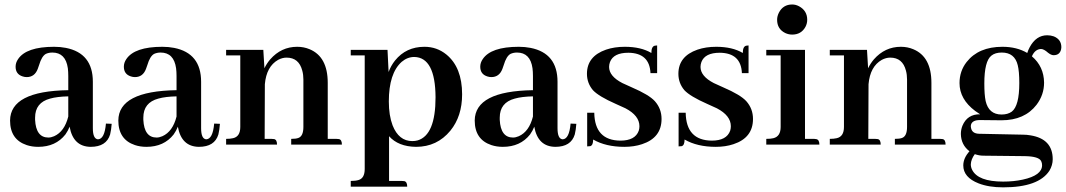

<svg xmlns="http://www.w3.org/2000/svg" viewBox="-20 -638 4702 847"><path d="M379.9 9.8Q449.2 9.8 465.8 -44.9Q470.7 -64.5 472.7 -91.8L447.3 -92.8Q441.4 -24.4 412.1 -23.4Q389.6 -25.4 389.6 -72.3V-277.3Q389.6 -403.3 270.5 -426.8Q246.1 -431.6 218.8 -431.6Q95.7 -431.6 59.6 -377Q48.8 -361.3 48.8 -343.8Q48.8 -310.5 80.1 -300.8Q88.9 -297.9 97.7 -297.9Q132.8 -297.9 146.5 -334Q148.4 -338.9 152.3 -350.6Q164.1 -390.6 182.6 -400.4Q195.3 -406.2 210.9 -406.2Q269.5 -406.2 279.3 -336.9Q281.2 -321.3 281.2 -302.7V-240.2Q25.4 -236.3 24.4 -106.4Q24.4 -22.5 97.7 2Q121.1 9.8 148.4 9.8Q225.6 9.8 268.6 -44.9Q280.3 -61.5 287.1 -79.1Q302.7 8.8 379.9 9.8ZM193.4 -31.2Q138.7 -31.2 134.8 -109.4Q134.8 -114.3 134.8 -119.1Q134.8 -185.5 201.2 -203.1Q232.4 -211.9 281.2 -212.9V-124Q264.6 -57.6 218.8 -37.1Q205.1 -31.2 193.4 -31.2Z M857.4 9.8Q926.8 9.8 943.4 -44.9Q948.2 -64.5 950.2 -91.8L924.8 -92.8Q918.9 -24.4 889.6 -23.4Q867.2 -25.4 867.2 -72.3V-277.3Q867.2 -403.3 748 -426.8Q723.6 -431.6 696.3 -431.6Q573.2 -431.6 537.1 -377Q526.4 -361.3 526.4 -343.8Q526.4 -310.5 557.6 -300.8Q566.4 -297.9 575.2 -297.9Q610.4 -297.9 624 -334Q626 -338.9 629.9 -350.6Q641.6 -390.6 660.2 -400.4Q672.9 -406.2 688.5 -406.2Q747.1 -406.2 756.8 -336.9Q758.8 -321.3 758.8 -302.7V-240.2Q502.9 -236.3 502 -106.4Q502 -22.5 575.2 2Q598.6 9.8 626 9.8Q703.1 9.8 746.1 -44.9Q757.8 -61.5 764.6 -79.1Q780.3 8.8 857.4 9.8ZM670.9 -31.2Q616.2 -31.2 612.3 -109.4Q612.3 -114.3 612.3 -119.1Q612.3 -185.5 678.7 -203.1Q710 -211.9 758.8 -212.9V-124Q742.2 -57.6 696.3 -37.1Q682.6 -31.2 670.9 -31.2Z M1177.7 -25.4H1147.5L1148.4 -266.6Q1155.3 -344.7 1207 -374Q1225.6 -383.8 1244.1 -383.8Q1298.8 -383.8 1313.5 -326.2Q1318.4 -308.6 1318.4 -287.1V-78.1Q1318.4 -37.1 1295.9 -29.3Q1285.2 -25.4 1264.6 -25.4V0H1488.3Q1488.3 -21.5 1475.6 -24.4Q1469.7 -25.4 1463.9 -25.4H1425.8V-272.5Q1425.8 -387.7 1345.7 -420.9Q1320.3 -431.6 1291 -431.6Q1220.7 -431.6 1171.9 -376Q1156.2 -357.4 1146.5 -336.9L1141.6 -418H977.5V-393.6H1040V-78.1Q1040 -35.2 1007.8 -28.3Q995.1 -25.4 977.5 -25.4V0H1202.1Q1202.1 -21.5 1189.5 -24.4Q1183.6 -25.4 1177.7 -25.4Z M1696.3 160.2V-37.1Q1737.3 8.8 1815.4 9.8Q1908.2 9.8 1966.8 -61.5Q2018.6 -125 2018.6 -221.7Q2018.6 -340.8 1949.2 -397.5Q1907.2 -431.6 1852.5 -431.6Q1771.5 -431.6 1722.7 -371.1Q1704.1 -347.7 1694.3 -320.3L1689.5 -418H1527.3V-393.6H1588.9V107.4Q1588.9 148.4 1561.5 156.2Q1548.8 160.2 1527.3 160.2V185.5H1776.4Q1776.4 164.1 1763.7 161.1Q1757.8 160.2 1752 160.2ZM1807.6 -386.7Q1900.4 -384.8 1901.4 -209Q1901.4 -42 1822.3 -18.6Q1811.5 -15.6 1798.8 -15.6Q1739.3 -15.6 1711.9 -85Q1695.3 -128.9 1695.3 -190.4Q1695.3 -314.5 1752 -365.2Q1777.3 -386.7 1807.6 -386.7Z M2429.7 9.8Q2499 9.8 2515.6 -44.9Q2520.5 -64.5 2522.5 -91.8L2497.1 -92.8Q2491.2 -24.4 2461.9 -23.4Q2439.5 -25.4 2439.5 -72.3V-277.3Q2439.5 -403.3 2320.3 -426.8Q2295.9 -431.6 2268.6 -431.6Q2145.5 -431.6 2109.4 -377Q2098.6 -361.3 2098.6 -343.8Q2098.6 -310.5 2129.9 -300.8Q2138.7 -297.9 2147.5 -297.9Q2182.6 -297.9 2196.3 -334Q2198.2 -338.9 2202.1 -350.6Q2213.9 -390.6 2232.4 -400.4Q2245.1 -406.2 2260.7 -406.2Q2319.3 -406.2 2329.1 -336.9Q2331.1 -321.3 2331.1 -302.7V-240.2Q2075.2 -236.3 2074.2 -106.4Q2074.2 -22.5 2147.5 2Q2170.9 9.8 2198.2 9.8Q2275.4 9.8 2318.4 -44.9Q2330.1 -61.5 2336.9 -79.1Q2352.5 8.8 2429.7 9.8ZM2243.2 -31.2Q2188.5 -31.2 2184.6 -109.4Q2184.6 -114.3 2184.6 -119.1Q2184.6 -185.5 2251 -203.1Q2282.2 -211.9 2331.1 -212.9V-124Q2314.5 -57.6 2268.6 -37.1Q2254.9 -31.2 2243.2 -31.2Z M2716.8 -17.6Q2782.2 -17.6 2797.9 -61.5Q2800.8 -71.3 2800.8 -81.1Q2800.8 -127.9 2739.3 -160.2Q2725.6 -167 2696.3 -179.7Q2621.1 -212.9 2595.7 -240.2Q2569.3 -271.5 2569.3 -312.5Q2569.3 -389.6 2653.3 -418.9Q2690.4 -431.6 2736.3 -431.6Q2807.6 -431.6 2853.5 -404.3Q2853.5 -433.6 2869.1 -436.5Q2874 -437.5 2878.9 -437.5V-315.4H2849.6Q2845.7 -404.3 2752 -405.3Q2686.5 -405.3 2670.9 -364.3Q2667 -353.5 2667 -342.8Q2667 -301.8 2725.6 -271.5Q2738.3 -265.6 2766.6 -252.9Q2843.8 -219.7 2869.1 -191.4Q2898.4 -158.2 2898.4 -113.3Q2898.4 -30.3 2812.5 -2Q2777.3 9.8 2734.4 9.8Q2652.3 9.8 2596.7 -22.5Q2596.7 2.9 2584 6.8Q2578.1 7.8 2570.3 7.8V-140.6H2601.6Q2603.5 -18.6 2716.8 -17.6Z M3120.1 -17.6Q3185.5 -17.6 3201.2 -61.5Q3204.1 -71.3 3204.1 -81.1Q3204.1 -127.9 3142.6 -160.2Q3128.9 -167 3099.6 -179.7Q3024.4 -212.9 2999 -240.2Q2972.7 -271.5 2972.7 -312.5Q2972.7 -389.6 3056.6 -418.9Q3093.8 -431.6 3139.6 -431.6Q3210.9 -431.6 3256.8 -404.3Q3256.8 -433.6 3272.5 -436.5Q3277.3 -437.5 3282.2 -437.5V-315.4H3252.9Q3249 -404.3 3155.3 -405.3Q3089.8 -405.3 3074.2 -364.3Q3070.3 -353.5 3070.3 -342.8Q3070.3 -301.8 3128.9 -271.5Q3141.6 -265.6 3169.9 -252.9Q3247.1 -219.7 3272.5 -191.4Q3301.8 -158.2 3301.8 -113.3Q3301.8 -30.3 3215.8 -2Q3180.7 9.8 3137.7 9.8Q3055.7 9.8 3000 -22.5Q3000 2.9 2987.3 6.8Q2981.4 7.8 2973.6 7.8V-140.6H3004.9Q3006.8 -18.6 3120.1 -17.6Z M3571.3 -25.4H3531.2V-418H3360.4V-393.6H3423.8V-78.1Q3423.8 -36.1 3391.6 -28.3Q3379.9 -25.4 3360.4 -25.4V0H3594.7Q3594.7 -22.5 3580.1 -24.4Q3576.2 -25.4 3571.3 -25.4ZM3541 -550.8Q3541 -590.8 3504.9 -610.4Q3490.2 -618.2 3474.6 -618.2Q3434.6 -618.2 3416 -582Q3408.2 -566.4 3408.2 -550.8Q3408.2 -509.8 3444.3 -492.2Q3459 -485.4 3474.6 -485.4Q3514.6 -485.4 3533.2 -519.5Q3541 -534.2 3541 -550.8Z M3840.8 -25.4H3810.5L3811.5 -266.6Q3818.4 -344.7 3870.1 -374Q3888.7 -383.8 3907.2 -383.8Q3961.9 -383.8 3976.6 -326.2Q3981.4 -308.6 3981.4 -287.1V-78.1Q3981.4 -37.1 3959 -29.3Q3948.2 -25.4 3927.7 -25.4V0H4151.4Q4151.4 -21.5 4138.7 -24.4Q4132.8 -25.4 4127 -25.4H4088.9V-272.5Q4088.9 -387.7 4008.8 -420.9Q3983.4 -431.6 3954.1 -431.6Q3883.8 -431.6 3835 -376Q3819.3 -357.4 3809.6 -336.9L3804.7 -418H3640.6V-393.6H3703.1V-78.1Q3703.1 -35.2 3670.9 -28.3Q3658.2 -25.4 3640.6 -25.4V0H3865.2Q3865.2 -21.5 3852.5 -24.4Q3846.7 -25.4 3840.8 -25.4Z M4322.3 -269.5Q4322.3 -368.2 4353.5 -392.6Q4370.1 -406.2 4399.4 -406.2Q4456.1 -406.2 4469.7 -350.6Q4476.6 -323.2 4476.6 -271.5Q4476.6 -170.9 4443.4 -145.5Q4425.8 -132.8 4398.4 -132.8Q4341.8 -132.8 4328.1 -192.4Q4322.3 -219.7 4322.3 -269.5ZM4402.3 -431.6Q4296.9 -431.6 4244.1 -364.3Q4212.9 -324.2 4212.9 -271.5Q4212.9 -200.2 4282.2 -148.4Q4293 -140.6 4303.7 -133.8Q4247.1 -134.8 4225.6 -83Q4218.8 -65.4 4218.8 -46.9Q4219.7 1 4256.8 29.3Q4229.5 59.6 4229.5 91.8Q4229.5 144.5 4296.9 170.9Q4341.8 188.5 4405.3 188.5Q4561.5 188.5 4609.4 115.2Q4624 90.8 4624 64.5Q4624 -25.4 4525.4 -41Q4509.8 -43.9 4493.2 -43.9L4298.8 -47.9Q4268.6 -48.8 4263.7 -73.2Q4262.7 -77.1 4262.7 -80.1Q4262.7 -102.5 4289.1 -107.4Q4294.9 -108.4 4299.8 -108.4L4395.5 -107.4H4398.4Q4500 -107.4 4552.7 -175.8Q4585.9 -219.7 4585.9 -273.4Q4585 -344.7 4532.2 -389.6Q4545.9 -420.9 4572.3 -421.9Q4585 -421.9 4603.5 -405.3Q4617.2 -394.5 4627.9 -394.5Q4655.3 -394.5 4661.1 -420.9Q4662.1 -425.8 4662.1 -429.7Q4662.1 -463.9 4628.9 -477.5Q4615.2 -482.4 4599.6 -482.4Q4550.8 -482.4 4522.5 -429.7Q4515.6 -417 4511.7 -404.3Q4465.8 -431.6 4402.3 -431.6ZM4405.3 163.1Q4294.9 163.1 4268.6 111.3Q4262.7 99.6 4262.7 86.9Q4263.7 64.5 4280.3 42Q4299.8 48.8 4318.4 48.8L4501 50.8Q4563.5 51.8 4573.2 73.2Q4577.1 81.1 4577.1 90.8Q4577.1 135.7 4492.2 154.3Q4452.1 163.1 4405.3 163.1Z"/></svg>

Font: Abhaya Libre
Style: Bold
Weight: 700
Designer: Pushpananda Ekanayake, Sol Matas, Pathum Egodawatta
Foundry: Mooniak
Version: Version 1.050 ; ttfautohint (v1.6)